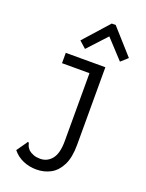

<svg xmlns="http://www.w3.org/2000/svg" viewBox="-159 -762 768 1012"><g transform="rotate(20 225.0 -255.5)"><path d="M175 174Q136 174 101 159Q66 144 42 114L80 60L85 52L91 55Q93 64 96 71.5Q99 79 110 92Q122 102 138 108Q154 114 175 114Q215 114 240.5 82.5Q266 51 266 -18V-399H112V-457H334V-22Q334 49 312.5 92Q291 135 255.5 154.5Q220 174 175 174ZM200 -511 162 -545 287 -685H309L434 -545L396 -511L298 -617Z"/></g></svg>

Font: Inconsolata SemiCondensed
Style: Regular
Weight: 400
Width: 4
Monospace: yes
Designer: Raph Levien, Cyreal, Brenton Simpson
Foundry: Raph Levien, Cyreal, Google
Version: Version 3.001; ttfautohint (v1.8.2.53-6de2)